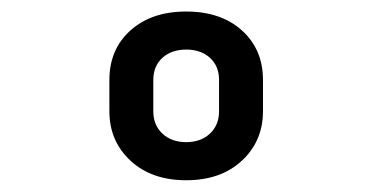

<svg xmlns="http://www.w3.org/2000/svg" viewBox="-20 -759 640 330"><path d="M300 -449.2Q240.4 -449.2 204.2 -482.9Q168 -516.6 168 -567.8V-621.5Q168 -674.2 204.2 -706.7Q240.3 -739.2 300 -739.2Q359.6 -739.2 395.8 -706.7Q432 -674.2 432 -621.5V-567.8Q432 -516.6 395.8 -482.9Q359.7 -449.2 300 -449.2ZM300 -514.7Q325.2 -514.7 340.9 -529.4Q356.5 -544.1 356.5 -567.8V-621.5Q356.5 -645.4 340.9 -659.6Q325.2 -673.8 300 -673.8Q274.8 -673.8 259.1 -659.6Q243.5 -645.4 243.5 -621.5V-567.8Q243.5 -544.1 259.1 -529.4Q274.8 -514.7 300 -514.7Z"/></svg>

Font: JetBrains Mono
Style: Regular
Weight: 400
Monospace: yes
Designer: Philipp Nurullin, Konstantin Bulenkov
Foundry: JetBrains
Version: Version 2.305